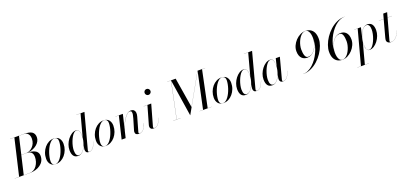

<svg xmlns="http://www.w3.org/2000/svg" viewBox="-4 -2111 7847 3712"><g transform="rotate(-20 3919.0 -255.0)"><path d="M-45 0V-2H45.5L219.5 -748H130V-750H410Q531 -750 580.5 -715Q630 -680 630 -605Q630 -563.5 610 -526Q590 -488.5 554.5 -458.8Q519 -429 472 -410Q425 -391 371 -385.5Q435.5 -383.5 481.2 -367Q527 -350.5 551 -319Q575 -287.5 575 -240Q575 -184 551 -139.5Q527 -95 484.2 -63.8Q441.5 -32.5 385.2 -16.2Q329 0 265 0ZM140.5 -2H265Q310.5 -2 347.2 -23.8Q384 -45.5 410.2 -82.5Q436.5 -119.5 450.8 -165.5Q465 -211.5 465 -260Q465 -304.5 449.8 -331.8Q434.5 -359 406.8 -371.5Q379 -384 341 -384H199L199.5 -386H335Q363.5 -386 397 -400.8Q430.5 -415.5 461 -444.5Q491.5 -473.5 510.8 -516.2Q530 -559 530 -615Q530 -649.5 518 -680Q506 -710.5 479.5 -729.2Q453 -748 410 -748H314.5Z M803.5 10Q728 10 691.5 -36Q655 -82 655 -149.5Q655 -215 676.8 -273Q698.5 -331 736 -375.2Q773.5 -419.5 821.8 -444.8Q870 -470 923 -470Q999 -470 1035.2 -423.8Q1071.5 -377.5 1071.5 -310Q1071.5 -244.5 1049.8 -186.5Q1028 -128.5 990.5 -84.2Q953 -40 904.8 -15Q856.5 10 803.5 10ZM793.5 8Q821 8 847.2 -10.8Q873.5 -29.5 897.5 -61.5Q921.5 -93.5 941.5 -134Q961.5 -174.5 976.2 -219Q991 -263.5 999.2 -307Q1007.5 -350.5 1007.5 -387.5Q1007.5 -424.5 989.5 -446Q971.5 -467.5 933 -467.5Q906 -467.5 879.5 -448.8Q853 -430 829 -398Q805 -366 785 -325.5Q765 -285 750.2 -240.5Q735.5 -196 727.2 -152.8Q719 -109.5 719 -72Q719 -35.5 737.2 -13.8Q755.5 8 793.5 8Z M1480.5 10Q1445.5 10 1429 -9Q1412.5 -28 1412.5 -58Q1412.5 -62 1412.8 -69.5Q1413 -77 1414.5 -85L1426 -148.5L1451 -232.5L1458.5 -292L1581 -748H1493.5V-750H1661.5L1469.5 -30.5Q1467.5 -23 1467.5 -14.5Q1467.5 -6.5 1472 0Q1476.5 6.5 1488 6.5Q1517 6.5 1540.8 -9.8Q1564.5 -26 1586 -61.5Q1607.5 -97 1628.5 -153.5L1630 -153Q1608.5 -95.5 1587 -59.5Q1565.5 -23.5 1539.8 -6.8Q1514 10 1480.5 10ZM1263.5 10Q1196.5 10 1166.5 -32.8Q1136.5 -75.5 1136.5 -152.5Q1136.5 -210 1157.5 -266.2Q1178.5 -322.5 1214 -368.5Q1249.5 -414.5 1292.8 -442.2Q1336 -470 1380 -470Q1415 -470 1432.5 -449.5Q1450 -429 1455.8 -395.8Q1461.5 -362.5 1461.5 -324Q1461.5 -291 1455.2 -253.5Q1449 -216 1437 -178.5Q1425 -141 1407.8 -107.2Q1390.5 -73.5 1368.5 -47Q1346.5 -20.5 1320.2 -5.2Q1294 10 1263.5 10ZM1280.5 1Q1310.5 1 1337.5 -19.8Q1364.5 -40.5 1386.8 -75.2Q1409 -110 1425.2 -152.8Q1441.5 -195.5 1450.5 -240Q1459.5 -284.5 1459.5 -324Q1459.5 -363 1453.8 -395Q1448 -427 1432.8 -446Q1417.5 -465 1389.5 -465Q1363.5 -465 1338 -441.8Q1312.5 -418.5 1290 -380Q1267.5 -341.5 1250 -295.2Q1232.5 -249 1222.5 -202.5Q1212.5 -156 1212.5 -117.5Q1212.5 -57 1231 -28Q1249.5 1 1280.5 1Z M1828.5 10Q1753 10 1716.5 -36Q1680 -82 1680 -149.5Q1680 -215 1701.8 -273Q1723.5 -331 1761 -375.2Q1798.5 -419.5 1846.8 -444.8Q1895 -470 1948 -470Q2024 -470 2060.2 -423.8Q2096.5 -377.5 2096.5 -310Q2096.5 -244.5 2074.8 -186.5Q2053 -128.5 2015.5 -84.2Q1978 -40 1929.8 -15Q1881.5 10 1828.5 10ZM1818.5 8Q1846 8 1872.2 -10.8Q1898.5 -29.5 1922.5 -61.5Q1946.5 -93.5 1966.5 -134Q1986.5 -174.5 2001.2 -219Q2016 -263.5 2024.2 -307Q2032.5 -350.5 2032.5 -387.5Q2032.5 -424.5 2014.5 -446Q1996.5 -467.5 1958 -467.5Q1931 -467.5 1904.5 -448.8Q1878 -430 1854 -398Q1830 -366 1810 -325.5Q1790 -285 1775.2 -240.5Q1760.5 -196 1752.2 -152.8Q1744 -109.5 1744 -72Q1744 -35.5 1762.2 -13.8Q1780.5 8 1818.5 8Z M2513 10Q2474 10 2454.2 -5.5Q2434.5 -21 2434.5 -53Q2434.5 -64 2436.5 -72.2Q2438.5 -80.5 2440.5 -87L2506 -308Q2517.5 -347 2523.5 -381.2Q2529.5 -415.5 2522 -437Q2514.5 -458.5 2485.5 -458.5Q2459.5 -458.5 2428 -429.8Q2396.5 -401 2365.2 -353.2Q2334 -305.5 2308.2 -248Q2282.5 -190.5 2268 -133H2267Q2275.5 -170 2292.5 -214.8Q2309.5 -259.5 2333.2 -304.2Q2357 -349 2385.5 -386.5Q2414 -424 2445 -446.8Q2476 -469.5 2508 -469.5Q2551.5 -469.5 2573.2 -448.8Q2595 -428 2598.5 -394Q2602 -360 2590.5 -319.5L2508.5 -31.5Q2507 -27 2506.2 -22.2Q2505.5 -17.5 2505.5 -13.5Q2505.5 -5.5 2509.5 0Q2513.5 5.5 2524.5 5.5Q2569.5 5.5 2602.2 -31.5Q2635 -68.5 2667 -153.5L2668.5 -153Q2647 -95.5 2625.2 -59.5Q2603.5 -23.5 2576.8 -6.8Q2550 10 2513 10ZM2154 0 2263.5 -458H2191.5V-460H2346.5L2236.5 0Z M2817 10Q2778 10 2759 -7.2Q2740 -24.5 2740 -53Q2740 -60.5 2741.2 -68.8Q2742.5 -77 2744.5 -85L2851.5 -458H2773.5V-460H2930L2809 -31Q2808 -27 2807.5 -22.8Q2807 -18.5 2807 -15Q2807 -6.5 2811.2 -0.2Q2815.5 6 2826.5 6Q2856.5 6 2880.2 -10Q2904 -26 2925.2 -61.2Q2946.5 -96.5 2968 -153.5L2969.5 -153Q2948 -95.5 2926.5 -59.5Q2905 -23.5 2879 -6.8Q2853 10 2817 10ZM2939.5 -634.5Q2923 -634.5 2909.5 -642.8Q2896 -651 2888 -664.8Q2880 -678.5 2880 -695Q2880 -711.5 2888 -725.2Q2896 -739 2909.5 -747Q2923 -755 2939.5 -755Q2956 -755 2969.8 -747Q2983.5 -739 2991.8 -725.2Q3000 -711.5 3000 -695Q3000 -678.5 2991.8 -664.8Q2983.5 -651 2969.8 -642.8Q2956 -634.5 2939.5 -634.5Z M3560.5 10 3442.5 -750H3538.5L3639.5 -130L3988.5 -750H3990.5L3562.5 10ZM3214.5 0V-2H3366.5V0ZM3285.5 0 3441.5 -748H3364.5V-750H3444.5L3287.5 0ZM3759.5 0V-2H4004.5V0ZM3829.5 0 3989.5 -750H4144.5V-748H4080.5L3924.5 0Z M4252.5 10Q4177 10 4140.5 -36Q4104 -82 4104 -149.5Q4104 -215 4125.8 -273Q4147.5 -331 4185 -375.2Q4222.5 -419.5 4270.8 -444.8Q4319 -470 4372 -470Q4448 -470 4484.2 -423.8Q4520.5 -377.5 4520.5 -310Q4520.5 -244.5 4498.8 -186.5Q4477 -128.5 4439.5 -84.2Q4402 -40 4353.8 -15Q4305.5 10 4252.5 10ZM4242.5 8Q4270 8 4296.2 -10.8Q4322.5 -29.5 4346.5 -61.5Q4370.5 -93.5 4390.5 -134Q4410.5 -174.5 4425.2 -219Q4440 -263.5 4448.2 -307Q4456.5 -350.5 4456.5 -387.5Q4456.5 -424.5 4438.5 -446Q4420.5 -467.5 4382 -467.5Q4355 -467.5 4328.5 -448.8Q4302 -430 4278 -398Q4254 -366 4234 -325.5Q4214 -285 4199.2 -240.5Q4184.5 -196 4176.2 -152.8Q4168 -109.5 4168 -72Q4168 -35.5 4186.2 -13.8Q4204.5 8 4242.5 8Z M4929.5 10Q4894.5 10 4878 -9Q4861.5 -28 4861.5 -58Q4861.5 -62 4861.8 -69.5Q4862 -77 4863.5 -85L4875 -148.5L4900 -232.5L4907.5 -292L5030 -748H4942.5V-750H5110.5L4918.5 -30.5Q4916.5 -23 4916.5 -14.5Q4916.5 -6.5 4921 0Q4925.5 6.5 4937 6.5Q4966 6.5 4989.8 -9.8Q5013.5 -26 5035 -61.5Q5056.5 -97 5077.5 -153.5L5079 -153Q5057.5 -95.5 5036 -59.5Q5014.5 -23.5 4988.8 -6.8Q4963 10 4929.5 10ZM4712.5 10Q4645.5 10 4615.5 -32.8Q4585.5 -75.5 4585.5 -152.5Q4585.5 -210 4606.5 -266.2Q4627.5 -322.5 4663 -368.5Q4698.5 -414.5 4741.8 -442.2Q4785 -470 4829 -470Q4864 -470 4881.5 -449.5Q4899 -429 4904.8 -395.8Q4910.5 -362.5 4910.5 -324Q4910.5 -291 4904.2 -253.5Q4898 -216 4886 -178.5Q4874 -141 4856.8 -107.2Q4839.5 -73.5 4817.5 -47Q4795.5 -20.5 4769.2 -5.2Q4743 10 4712.5 10ZM4729.5 1Q4759.5 1 4786.5 -19.8Q4813.5 -40.5 4835.8 -75.2Q4858 -110 4874.2 -152.8Q4890.5 -195.5 4899.5 -240Q4908.5 -284.5 4908.5 -324Q4908.5 -363 4902.8 -395Q4897 -427 4881.8 -446Q4866.5 -465 4838.5 -465Q4812.5 -465 4787 -441.8Q4761.5 -418.5 4739 -380Q4716.5 -341.5 4699 -295.2Q4681.5 -249 4671.5 -202.5Q4661.5 -156 4661.5 -117.5Q4661.5 -57 4680 -28Q4698.5 1 4729.5 1Z M5255.5 10Q5188.5 10 5158.8 -32.8Q5129 -75.5 5129 -152.5Q5129 -210 5150 -266.2Q5171 -322.5 5206.5 -368.5Q5242 -414.5 5285.2 -442.2Q5328.5 -470 5372.5 -470Q5408.5 -470 5426 -448.8Q5443.5 -427.5 5448.8 -394Q5454 -360.5 5454 -324Q5454 -291 5447.8 -253.5Q5441.5 -216 5429.5 -178.5Q5417.5 -141 5400.2 -107.2Q5383 -73.5 5360.8 -47Q5338.5 -20.5 5312.2 -5.2Q5286 10 5255.5 10ZM5273 1Q5303 1 5329.8 -19.8Q5356.5 -40.5 5379 -75.2Q5401.5 -110 5417.8 -152.8Q5434 -195.5 5443 -240Q5452 -284.5 5452 -324Q5452 -363 5446.2 -395Q5440.5 -427 5425.2 -446Q5410 -465 5382 -465Q5356 -465 5330.5 -441.8Q5305 -418.5 5282.5 -380.2Q5260 -342 5242.5 -295.8Q5225 -249.5 5215 -203Q5205 -156.5 5205 -117.5Q5205 -56.5 5223.8 -27.8Q5242.5 1 5273 1ZM5473 10Q5438 10 5421.5 -9Q5405 -28 5405 -58Q5405 -66.5 5405.5 -73.2Q5406 -80 5407 -85L5418.5 -148.5L5441 -222.5L5454 -302.5L5492 -460H5576.5L5462 -30Q5460 -22.5 5460 -14Q5460 -5.5 5464.8 0.2Q5469.5 6 5480.5 6Q5509.5 6 5533.2 -10.2Q5557 -26.5 5578.5 -61.8Q5600 -97 5621 -153.5L5622.5 -153Q5601 -95.5 5579.2 -59.5Q5557.5 -23.5 5532 -6.8Q5506.5 10 5473 10Z M5887.5 10V8Q5941 8 5992.2 -16Q6043.5 -40 6089.8 -82.2Q6136 -124.5 6174.8 -179Q6213.5 -233.5 6241.8 -295Q6270 -356.5 6285.8 -419.2Q6301.5 -482 6301.5 -540L6302.5 -580Q6302.5 -627 6292.8 -667.5Q6283 -708 6261.5 -733Q6240 -758 6205.5 -758Q6173 -758 6143.8 -738.2Q6114.5 -718.5 6090.5 -685.5Q6066.5 -652.5 6049 -612Q6031.5 -571.5 6022 -529.2Q6012.5 -487 6012.5 -450Q6012.5 -372 6031 -321.5Q6049.5 -271 6093.5 -271Q6135.5 -271 6169 -292.2Q6202.5 -313.5 6227.5 -348Q6252.5 -382.5 6269.2 -423.8Q6286 -465 6294.2 -506Q6302.5 -547 6302.5 -580H6304.5Q6304.5 -551 6298.5 -516Q6292.5 -481 6280 -445Q6267.5 -409 6248.5 -376Q6229.5 -343 6203.5 -316.8Q6177.5 -290.5 6144.8 -275.2Q6112 -260 6071.5 -260Q6041 -260 6012.5 -270Q5984 -280 5961.5 -302.5Q5939 -325 5925.8 -361.2Q5912.5 -397.5 5912.5 -450Q5912.5 -506.5 5937.2 -561.5Q5962 -616.5 6004 -661.2Q6046 -706 6099 -733Q6152 -760 6208.5 -760Q6264 -760 6308 -735.8Q6352 -711.5 6377.2 -660.8Q6402.5 -610 6402.5 -530Q6402.5 -466 6376.5 -392.8Q6350.5 -319.5 6303 -248.2Q6255.5 -177 6191 -118.5Q6126.5 -60 6049.5 -25Q5972.5 10 5887.5 10Z M6696 10Q6640.5 10 6596.8 -14.2Q6553 -38.5 6527.5 -89.2Q6502 -140 6502 -220Q6502 -284 6528 -357.2Q6554 -430.5 6601.5 -501.8Q6649 -573 6713.5 -631.5Q6778 -690 6855 -725Q6932 -760 7017 -760V-758Q6963.5 -758 6912.2 -734Q6861 -710 6814.8 -667.8Q6768.5 -625.5 6729.8 -571Q6691 -516.5 6662.8 -455Q6634.5 -393.5 6618.8 -330.8Q6603 -268 6603 -210L6602 -170Q6602 -123 6611.8 -82.5Q6621.5 -42 6643 -17Q6664.5 8 6699 8Q6731.5 8 6760.8 -11.8Q6790 -31.5 6814 -64.5Q6838 -97.5 6855.5 -138Q6873 -178.5 6882.5 -220.8Q6892 -263 6892 -300Q6892 -378 6873.8 -428.5Q6855.5 -479 6811 -479Q6769 -479 6735.5 -457.8Q6702 -436.5 6677 -402Q6652 -367.5 6635.2 -326.2Q6618.5 -285 6610.2 -244Q6602 -203 6602 -170H6600Q6600 -199.5 6606 -234.2Q6612 -269 6624.5 -305Q6637 -341 6656 -374Q6675 -407 6701 -433.2Q6727 -459.5 6760 -474.8Q6793 -490 6833 -490Q6863.5 -490 6892 -480Q6920.5 -470 6943 -447.5Q6965.5 -425 6978.8 -388.8Q6992 -352.5 6992 -300Q6992 -244 6967.2 -188.8Q6942.5 -133.5 6900.5 -88.8Q6858.5 -44 6805.5 -17Q6752.5 10 6696 10Z M6987 250 7177 -458H7105V-460H7244L7204 -289L7185 -213L7179 -171.5L7067 250ZM6912 250V248H7151.5V250ZM7248.5 5Q7274.5 5 7300 -18.2Q7325.5 -41.5 7348 -80Q7370.5 -118.5 7388 -165.2Q7405.5 -212 7415.5 -259.5Q7425.5 -307 7425.5 -347.5Q7425.5 -401 7408 -431Q7390.5 -461 7358 -461Q7328 -461 7301 -440.2Q7274 -419.5 7251.8 -384.8Q7229.5 -350 7213.2 -307.2Q7197 -264.5 7188 -220Q7179 -175.5 7179 -136Q7179 -77.5 7193.2 -36.2Q7207.5 5 7248.5 5ZM7258.5 10Q7223 10 7205.5 -11.2Q7188 -32.5 7182.5 -66Q7177 -99.5 7177 -136Q7177 -169.5 7183.2 -206.8Q7189.5 -244 7201.5 -281.5Q7213.5 -319 7230.8 -352.8Q7248 -386.5 7270 -413Q7292 -439.5 7318.5 -454.8Q7345 -470 7375 -470Q7442 -470 7472 -427.2Q7502 -384.5 7502 -307.5Q7502 -250 7481 -193.8Q7460 -137.5 7424.5 -91.5Q7389 -45.5 7346 -17.8Q7303 10 7258.5 10Z M7697.5 10Q7666.5 10 7647 0.2Q7627.5 -9.5 7618.2 -25.2Q7609 -41 7609 -58Q7609 -66 7611.5 -80.5Q7614 -95 7618 -110L7740 -560H7820L7676 -36.5Q7674.5 -31.5 7673 -24.8Q7671.5 -18 7671.5 -11Q7671.5 7 7702.5 7Q7729.5 7 7753.8 -4.2Q7778 -15.5 7799.2 -37.2Q7820.5 -59 7839.2 -90.8Q7858 -122.5 7874 -163.5L7875.5 -163Q7854 -108 7827.8 -69.2Q7801.5 -30.5 7769.2 -10.2Q7737 10 7697.5 10ZM7612.5 -458V-460H7882.5V-458Z"/></g></svg>

Font: Bodoni Moda 96pt
Style: Italic
Weight: 400
Italic angle: -13°
Version: Version 2.004